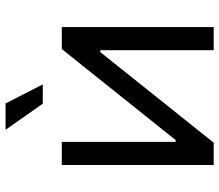

<svg xmlns="http://www.w3.org/2000/svg" viewBox="-69 -719 788 690"><g transform="rotate(-90 325.0 -374.0)"><path d="M572.8 0H489.7V-407.7H482.9L157.2 0H77.1V-545.9H160.2V-136.7H166.5L493.7 -545.9H572.8ZM297.4 -614.3 203.6 -748H298.3L366.7 -614.3Z"/></g></svg>

Font: Inter
Style: Regular
Weight: 400
Designer: Rasmus Andersson
Foundry: rsms
Version: Version 4.000;git-8c9346024